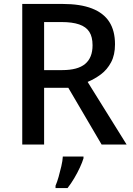

<svg xmlns="http://www.w3.org/2000/svg" viewBox="-20 -734 673 975"><path d="M297 -714Q388 -714 447 -691Q506 -668 535 -623Q564 -578 564 -509Q564 -455 544 -417.5Q524 -380 492.5 -356.5Q461 -333 425 -318L623 0H496L327 -288H204V0H93V-714ZM293 -622H204V-378H296Q375 -378 412.5 -409.5Q450 -441 450 -504Q450 -547 433.5 -572.5Q417 -598 382 -610Q347 -622 293 -622ZM404 70Q398 90 385.5 117Q373 144 357 171Q341 198 323 221H262V209Q270 191 277.5 164.5Q285 138 291.5 110Q298 82 299 61H404Z"/></svg>

Font: Noto Sans Syriac Eastern Medium
Style: Regular
Weight: 500
Designer: Patrick Giasson and the Monotype Design Team
Foundry: Monotype Imaging Inc.
Version: Version 3.001